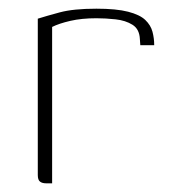

<svg xmlns="http://www.w3.org/2000/svg" viewBox="-20 -422 396 442"><path d="M100 0H86Q77 0 72 -4Q67 -8 67 -19V-379Q86 -385 117.5 -393.5Q149 -402 202 -402Q248 -402 275 -395Q302 -388 314.5 -376Q327 -364 331 -349Q335 -334 335 -318H303L302 -332Q301 -355 285 -365Q269 -375 246 -377.5Q223 -380 202 -380Q168 -380 142 -374Q116 -368 100 -360Z"/></svg>

Font: Genos Thin ExtraLight
Style: Regular
Weight: 250
Version: Version 1.010